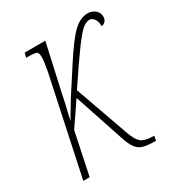

<svg xmlns="http://www.w3.org/2000/svg" viewBox="-138 -637 678 733"><g transform="rotate(-30 200.5 -270.0)"><path d="M401 -505Q401 -493 394 -485Q387 -477 377 -477Q377 -497 368.5 -509Q360 -521 348 -521Q333 -521 316.5 -507Q300 -493 267.5 -449Q235 -405 173 -312L256 -78Q269 -41 284 -28Q299 -15 336 -14H342L338 6H333Q300 6 282 0.5Q264 -5 252.5 -20Q241 -35 230 -68L157 -287L88 -186L49 0H21L112 -428Q120 -470 120 -488Q120 -507 113 -511.5Q106 -516 77 -516H67L72 -536H163L120 -343Q109 -289 93 -223L140 -301L212 -412Q261 -488 291.5 -517Q322 -546 355 -546Q373 -546 387 -534.5Q401 -523 401 -505Z"/></g></svg>

Font: Noto Serif CondThin
Style: Italic
Weight: 250
Width: 3
Italic angle: -12°
Designer: Monotype Design Team
Foundry: Monotype Imaging Inc.
Version: Version 1.001